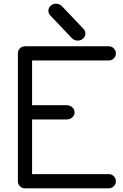

<svg xmlns="http://www.w3.org/2000/svg" viewBox="-20 -1020 667 1040"><path d="M76.9 -731.9Q76.9 -747.3 88.3 -758.3Q99.6 -769.3 115.5 -769.3H569.3Q585 -769.3 596.3 -757.9Q607.7 -746.6 607.7 -730.7Q607.7 -714.8 596.3 -703.6Q585 -692.4 569.3 -692.4H153.8V-450H342.3Q359.4 -450 371.7 -438.7Q384 -427.5 384 -411.6Q384 -395.8 371.7 -384.4Q359.4 -373 342.3 -373H153.8V-76.9H569.3Q585 -76.9 596.3 -65.6Q607.7 -54.2 607.7 -38.6Q607.7 -22.7 596.3 -11.4Q585 0 569.3 0H115.5Q99.6 0 88.3 -11Q76.9 -22 76.9 -37.4ZM252.4 -936.3Q241 -948.2 242.2 -964.1Q243.4 -980 256.3 -990.5Q269.3 -1001 286.5 -999.9Q303.7 -998.8 315.2 -986.8L432.1 -863.8Q443.6 -851.8 442.4 -835.9Q441.2 -820.1 428.2 -809.6Q415.3 -799.1 398.1 -800.2Q380.9 -801.3 369.4 -813.2Z"/></svg>

Font: Tecnico
Style: Grueso
Weight: 700
Version: Version 1.3